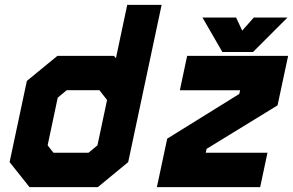

<svg xmlns="http://www.w3.org/2000/svg" viewBox="-20 -770 1206 790"><path d="M382.5 0H101.5L19.5 -103L90.5 -437L216 -540H449L457 -530.5L503.5 -750H645L507.5 -103ZM360.5 -67.5H152L97.5 -135.5L156.5 -411.5L227.5 -469.5H426.5L496.5 -381.5L444 -135.5ZM344 -141.5 381 -172 420.5 -358.5 389 -399H254.5L217.5 -368L176 -172L200 -141.5ZM360.5 -67.5 444 -135.5 560.5 -683 496.5 -381.5 426.5 -469.5H227.5L156.5 -411.5L97.5 -135.5L152 -67.5ZM726 -71H1003H726L748 -173L1043.5 -362L1066.5 -470H800H1066.5L1043.5 -362L748 -173ZM625.5 0 668 -199.5 964.5 -383.5 968 -398.5H720L750 -540H1165.5L1122 -336.5L830 -157.5L826.5 -141.5H1080.5L1050.5 0ZM895 -556 813 -698H951.5L976.5 -644L1024.5 -698H1163L1021 -556ZM936.5 -595H993.5L1048.5 -653L993.5 -595H936.5L906.5 -653Z"/></svg>

Font: Tourney Black
Style: Italic
Weight: 900
Italic angle: -12°
Version: Version 1.015